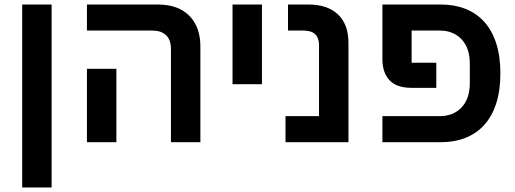

<svg xmlns="http://www.w3.org/2000/svg" viewBox="-20 -628 2276 848"><path d="M78 -608H208V200H78Z M735 -411Q735 -453 713 -473Q691 -493 654 -493H364V-608H677Q767 -608 816 -558.5Q865 -509 865 -423V0H735ZM364 -324H494V0H364Z M1007 -608H1137V-256H1007Z M1241 -115H1389V-430Q1389 -460 1372.5 -476.5Q1356 -493 1318 -493H1252V-608H1343Q1426 -608 1472.5 -564.5Q1519 -521 1519 -438V0H1241Z M1669 -115H1922Q1982 -115 2018.5 -153.5Q2055 -192 2055 -261V-347Q2055 -416 2018.5 -454.5Q1982 -493 1922 -493H1798V-351H1907V-240H1798Q1732 -240 1700.5 -273.5Q1669 -307 1669 -367V-608H1928Q1987 -608 2035.5 -589Q2084 -570 2118.5 -532Q2153 -494 2171.5 -437Q2190 -380 2190 -304Q2190 -228 2171.5 -171Q2153 -114 2118.5 -76Q2084 -38 2035.5 -19Q1987 0 1928 0H1669Z"/></svg>

Font: IBM Plex Sans Hebrew SemiBold
Style: Regular
Weight: 600
Designer: Mike Abbink, Paul van der Laan, Pieter van Rosmalen, Yanek Iontef
Foundry: Bold Monday
Version: Version 1.2